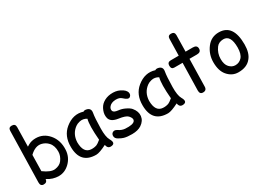

<svg xmlns="http://www.w3.org/2000/svg" viewBox="-24 -1534 3148 2312"><g transform="rotate(-30 1550.5 -378.0)"><path d="M128.9 -786.1Q179.7 -786.1 178.7 -737.8L173.3 -468.8Q186 -477.1 200.7 -485.4Q244.6 -510.3 303.2 -510.3Q408.7 -510.3 480.5 -426.8Q555.2 -339.8 547.9 -208.5Q542.5 -109.9 471.7 -40Q405.3 23.9 322.3 24.4Q237.3 24.9 163.1 -24.4Q159.2 22 110.4 21Q66.4 20 67.4 -32.2L84 -740.7Q85 -786.1 128.9 -786.1ZM322.3 -70.8Q388.2 -79.6 420.4 -122.1Q459.5 -174.8 460.9 -231.9Q462.9 -315.9 418.9 -363.8Q383.3 -402.8 331.5 -415.5Q251.5 -434.6 170.4 -356L166 -132.3Q259.8 -62.5 322.3 -70.8Z M839.4 27.3Q620.1 27.8 618.7 -207Q617.2 -359.9 719.2 -443.4Q836.4 -539.6 964.4 -499Q978.5 -511.2 1008.3 -504.4Q1066.9 -491.2 1055.7 -428.7Q1044.4 -367.7 1042 -220.7Q1040 -103.5 1068.4 -54.7Q1109.9 16.6 1056.6 27.3Q995.6 40 985.8 -24.4Q884.8 26.9 839.4 27.3ZM896 -70.8Q913.6 -77.1 957 -112.8Q939.5 -322.8 961.9 -401.9Q914.6 -431.6 862.8 -418.9Q826.7 -410.2 805.2 -394Q718.3 -331.1 713.9 -216.3Q715.3 -66.9 816.4 -60.1Q858.9 -57.1 896 -70.8Z M1296.4 -70.3Q1405.8 -63 1430.2 -98.6Q1449.7 -129.4 1408.7 -173.3Q1381.3 -202.6 1284.7 -215.8Q1184.6 -230.5 1169.4 -293Q1157.7 -341.8 1177.2 -392.6Q1198.2 -448.7 1239.3 -478Q1287.6 -513.2 1351.1 -519Q1422.4 -525.4 1476.1 -499Q1545.9 -464.8 1552.7 -420.4Q1557.1 -391.1 1534.7 -373Q1506.8 -350.1 1450.2 -404.8Q1421.9 -432.1 1366.7 -430.2Q1307.6 -427.2 1279.3 -394Q1255.4 -366.2 1265.1 -335.9Q1273.9 -309.6 1333 -303.2Q1379.4 -298.3 1418.9 -279.8Q1472.7 -254.9 1493.7 -229.5Q1543 -169.9 1535.6 -108.4Q1527.8 -45.4 1467.3 -4.9Q1418.5 27.8 1337.4 28.3Q1269 28.8 1226.1 16.6Q1199.7 9.3 1161.6 -12.7Q1127.4 -32.2 1125.5 -61.5Q1123.5 -93.8 1146 -108.4Q1173.3 -126.5 1208.5 -102.5Q1251.5 -73.2 1296.4 -70.3Z M1837.9 27.3Q1618.7 27.8 1617.2 -207Q1615.7 -359.9 1717.8 -443.4Q1835 -539.6 1962.9 -499Q1977.1 -511.2 2006.8 -504.4Q2065.4 -491.2 2054.2 -428.7Q2043 -367.7 2040.5 -220.7Q2038.6 -103.5 2066.9 -54.7Q2108.4 16.6 2055.2 27.3Q1994.1 40 1984.4 -24.4Q1883.3 26.9 1837.9 27.3ZM1894.5 -70.8Q1912.1 -77.1 1955.6 -112.8Q1938 -322.8 1960.4 -401.9Q1913.1 -431.6 1861.3 -418.9Q1825.2 -410.2 1803.7 -394Q1716.8 -331.1 1712.4 -216.3Q1713.9 -66.9 1814.9 -60.1Q1857.4 -57.1 1894.5 -70.8Z M2343.8 -786.1Q2393.6 -786.1 2393.6 -737.8Q2392.6 -613.3 2389.2 -510.3L2488.3 -510.7Q2548.3 -511.2 2548.3 -461.9Q2548.3 -412.1 2491.2 -412.1Q2439 -412.1 2386.7 -412.1L2378.4 -31.2Q2377.9 22 2325.2 21Q2281.2 20 2282.2 -32.2L2291 -412.1Q2233.4 -412.1 2176.3 -412.1Q2134.3 -412.1 2134.3 -460Q2134.3 -509.3 2180.7 -509.3Q2236.8 -509.3 2293.5 -509.8L2298.8 -740.7Q2299.8 -786.1 2343.8 -786.1Z M2855 -412.6Q2791 -411.1 2759.3 -368.2Q2710.4 -301.8 2710.4 -222.2Q2710.4 -145.5 2745.6 -107.4Q2781.7 -68.4 2828.6 -68.4Q2881.8 -68.4 2918.5 -107.4Q2957 -148.9 2957.5 -240.7Q2958 -414.6 2855 -412.6ZM2851.1 -512.2Q3048.8 -510.7 3048.3 -231Q3047.9 -111.8 2995.6 -49.8Q2937 24.9 2816.9 23.9Q2730 23.4 2669.4 -48.3Q2614.7 -113.3 2614.7 -231Q2614.7 -342.3 2680.2 -428.2Q2744.6 -513.2 2851.1 -512.2Z"/></g></svg>

Font: Comic Relief
Style: Regular
Weight: 400
Designer: Jeff Davis
Foundry: Loudifier
Version: Version 1.0